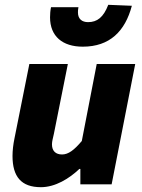

<svg xmlns="http://www.w3.org/2000/svg" viewBox="-20 -766 592 798"><path d="M150 12C210 12 268 -24 310 -64H314V0H444L542 -500H382L320 -180C288 -142 264 -124 238 -124C212 -124 196 -138 196 -166C196 -178 200 -192 204 -210L262 -500H102L40 -190C35 -166 32 -140 32 -118C32 -32 68 12 150 12ZM324 -572C436 -572 500 -636 528 -742L430 -746C410 -694 384 -674 346 -674C321 -674 304 -687 304 -714C304 -720 304 -726 306 -736H192C189 -721 188 -707 188 -694C188 -615 240 -572 324 -572Z"/></svg>

Font: Source Sans Pro Black
Style: Italic
Weight: 900
Italic angle: -11°
Designer: Paul D. Hunt
Foundry: Adobe Systems Incorporated
Version: Version 3.006;hotconv 1.0.111;makeotfexe 2.5.65597